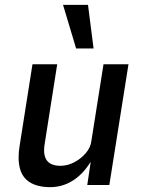

<svg xmlns="http://www.w3.org/2000/svg" viewBox="-20 -763 587 792"><path d="M187 9Q136 9 104 -10.5Q72 -30 62 -69Q52 -108 61 -162L114 -498H216L165 -174Q159 -141 164.5 -120Q170 -99 186.5 -89Q203 -79 229 -79Q258 -79 286 -93.5Q314 -108 334 -131.5Q354 -155 357 -182L407 -498H510L431 0H340L354 -94H353Q322 -44 279.5 -17.5Q237 9 187 9ZM294 -563 240 -743H343L366 -563Z"/></svg>

Font: Nunito Sans 7pt Condensed SemiBold
Style: Italic
Weight: 600
Width: 3
Italic angle: -9°
Designer: Vernon Adams
Foundry: Vernon Adams
Version: Version 3.101;gftools[0.9.27]